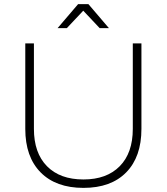

<svg xmlns="http://www.w3.org/2000/svg" viewBox="-20 -910 810 934"><path d="M386 -37Q499 -37 562.5 -101.5Q626 -166 626 -283V-699H668V-283Q668 -147 594 -71.5Q520 4 386 4Q252 4 177.5 -71.5Q103 -147 103 -283V-699H145V-283Q145 -166 208.5 -101.5Q272 -37 386 -37ZM510 -773H465L385 -858L305 -773H260L360 -890H410Z"/></svg>

Font: Argentum Sans ExtraLight
Style: Regular
Weight: 275
Designer: Julieta Ulanovsky (Modified by Cristiano Sobral)
Foundry: Julieta Ulanovsky
Version: Version 1.000; ttfautohint (v1.5.65-e2d9)